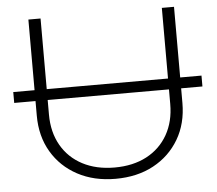

<svg xmlns="http://www.w3.org/2000/svg" viewBox="-53 -809 994 880"><g transform="rotate(-5 444.0 -369.0)"><path d="M11 -425H877V-375H11ZM165 -308Q165 -227 199.5 -166.5Q234 -106 297 -73Q360 -40 444 -40Q529 -40 591.5 -73Q654 -106 688.5 -166.5Q723 -227 723 -308V-750H779V-308Q779 -213 736.5 -141Q694 -69 619 -28.5Q544 12 444 12Q345 12 269.5 -28.5Q194 -69 151.5 -141Q109 -213 109 -308V-750H165Z"/></g></svg>

Font: Unbounded ExtraLight
Style: Regular
Weight: 250
Designer: Luke Prowse, Jean-Baptiste Morizot, Fátima Lázaro, Florian Runge
Foundry: NaN
Version: Version 1.701;gftools[0.9.28.dev5+ged2979d]